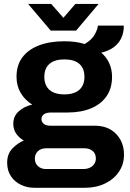

<svg xmlns="http://www.w3.org/2000/svg" viewBox="-20 -743 647 952"><path d="M150 188.1Q114.8 188.1 83.9 173.4Q53 158.8 34.3 130.8Q15.5 102.9 15.5 63.8Q15.5 20.4 41 -6.3Q66.5 -33 97.9 -46.4Q74.7 -59.5 60.3 -80.3Q45.9 -101.2 45.9 -129.2Q45.9 -167.7 74.2 -192.1Q102.6 -216.6 139.9 -224.2Q103.1 -247.2 82.5 -282.5Q61.9 -317.7 61.9 -362Q61.9 -419.3 90.7 -458.3Q119.5 -497.3 172.9 -517.8Q226.3 -538.4 298.7 -538.4Q327.9 -538.4 353.5 -535Q379.1 -531.5 399.8 -524.6Q436.7 -546.9 450.6 -573.3Q464.5 -599.7 465.3 -616H594Q594 -579.3 580.3 -552.1Q566.6 -524.9 541.9 -507.5Q517.1 -490.1 482.2 -481.7Q508.1 -459.7 521.9 -429Q535.6 -398.3 535.6 -362.2Q535.6 -306.3 508.9 -266.8Q482.2 -227.4 432.5 -206.3Q382.8 -185.1 313.6 -185.1H233.7Q209.9 -185.1 197.7 -176.3Q185.6 -167.6 185.6 -152.2Q185.6 -139.2 196.5 -129.4Q207.4 -119.7 230.6 -119.7H449.7Q515.9 -119.7 555.4 -79.2Q594.8 -38.7 594.8 24.3Q594.8 71.7 569.7 108.7Q544.6 145.7 500.7 166.9Q456.9 188.1 400.2 188.1ZM208 95.1H392.9Q411 95.1 425 88.7Q439 82.3 447.1 70.4Q455.3 58.5 455.3 43.5Q455.3 18.2 439 5.2Q422.7 -7.8 399.2 -7.8H208Q184.4 -7.8 168.6 6.2Q152.8 20.3 152.8 43.3Q152.8 66.3 168.2 80.7Q183.6 95.1 208 95.1ZM299 -275Q348.1 -275 373.4 -297.7Q398.7 -320.3 398.7 -362.2Q398.7 -404 373.4 -426.3Q348.1 -448.5 299 -448.5Q250.8 -448.5 225.3 -426.3Q199.8 -404 199.8 -362.2Q199.8 -320.3 224.9 -297.7Q250 -275 299 -275ZM119.5 -723.4H234L322.5 -622.7L266 -621.9L353.7 -723.4H468.7L357.4 -591.2H231.6Z"/></svg>

Font: Archivo Variable SemiBold
Style: Regular
Weight: 600
Designer: Hector Gatti
Foundry: Omnibus-Type
Version: Version 2.001